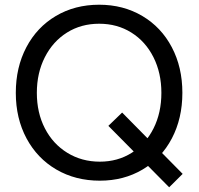

<svg xmlns="http://www.w3.org/2000/svg" viewBox="-20 -754 844 814"><path d="M47 -360.4Q47 -468.6 91.7 -553.6Q136.4 -638.6 216.9 -686.3Q297.4 -734 400.4 -734Q502.7 -734 583.3 -686.3Q663.8 -638.6 708.5 -553.6Q753.2 -468.7 753.2 -360.4Q753.2 -252.2 708.6 -167.2Q663.9 -82.3 584.3 -35.2Q504.6 12 403.2 12Q300 12 219 -35.2Q138.1 -82.3 92.5 -167.2Q47 -252.1 47 -360.4ZM439.4 -220.4 497.8 -276.8 754.4 -16.8 697.2 40ZM664.2 -360.4Q664.2 -444.8 630.5 -511.6Q596.8 -578.4 536.9 -615.9Q477.1 -653.4 400.4 -653.4Q323.8 -653.4 264 -615.9Q204.2 -578.4 170.2 -511.6Q136.2 -444.8 136.2 -360.4Q136.2 -276 170.3 -209.8Q204.4 -143.6 265.5 -106.1Q326.6 -68.6 403.2 -68.6Q479 -68.6 538.4 -106.1Q597.8 -143.6 631 -209.8Q664.2 -276 664.2 -360.4Z"/></svg>

Font: 寒蝉端黑体 Light
Style: Regular
Weight: 300
Designer: ChillDuanSans {Warren2060}; 
Source Han Sans {Ryoko NISHIZUKA 西塚涼子 (kana, bopomofo & ideographs); Paul D. Hunt (Latin, G
Foundry: ChillType&Adobe
Version: Version 1.300;Glyphs 3.3 (3306)